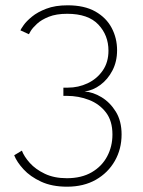

<svg xmlns="http://www.w3.org/2000/svg" viewBox="-20 -692 540 724"><path d="M57 -577.5Q58.5 -582 69 -597Q79.5 -612 100.5 -629.2Q121.5 -646.5 154.8 -659.2Q188 -672 235 -672Q298.5 -672 339.8 -648.5Q381 -625 401.2 -586.5Q421.5 -548 421.5 -502.5Q421.5 -460 404 -426.2Q386.5 -392.5 358.5 -371.8Q330.5 -351 299 -347Q330.5 -345 362.8 -325.5Q395 -306 416.8 -270.8Q438.5 -235.5 438.5 -185Q438.5 -130 413 -85.2Q387.5 -40.5 341.5 -14.2Q295.5 12 233 12Q176 12 135 -7Q94 -26 68.8 -53.5Q43.5 -81 33.5 -106.5L62.5 -124Q71 -101.5 92.5 -77.5Q114 -53.5 149 -36.8Q184 -20 232 -20Q287.5 -20 326 -42.5Q364.5 -65 384.2 -102.5Q404 -140 404 -185Q404 -236 379.5 -268Q355 -300 315.8 -315.2Q276.5 -330.5 232 -330.5H219V-361.5H236Q275.5 -361.5 310.5 -378Q345.5 -394.5 367.2 -425.8Q389 -457 389 -501Q389 -559 350.8 -599.5Q312.5 -640 233.5 -640Q192 -640 164 -628.8Q136 -617.5 119.8 -602.5Q103.5 -587.5 96.2 -575.8Q89 -564 89 -563Z"/></svg>

Font: League Spartan Extralight
Style: Regular
Weight: 200
Foundry: The League of Moveable Type
Version: Version 2.300; ttfautohint (v1.8.3)